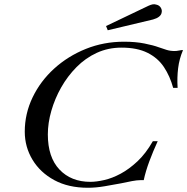

<svg xmlns="http://www.w3.org/2000/svg" viewBox="-20 -879 884 907"><path d="M395 8Q303 8 236.5 -28Q170 -64 133.5 -124.5Q97 -185 97 -257Q97 -342 134 -419Q171 -496 236 -555Q301 -614 385.5 -648Q470 -682 566 -682Q620 -682 662.5 -673.5Q705 -665 729 -656Q749 -649 766.5 -643.5Q784 -638 804 -638Q815 -638 823.5 -640Q832 -642 842 -643L844 -641Q827 -601 821.5 -557Q816 -513 819 -464H798Q783 -519 754.5 -562Q726 -605 677 -629.5Q628 -654 554 -654Q491 -654 437.5 -629.5Q384 -605 341.5 -562Q299 -519 269 -466Q239 -413 222.5 -355.5Q206 -298 206 -244Q206 -136 261 -78Q316 -20 407 -20Q435 -20 472.5 -28.5Q510 -37 550 -58.5Q590 -80 629.5 -117Q669 -154 702 -212H725Q703 -164 685.5 -117Q668 -70 659 -28Q658 -28 654.5 -28Q651 -28 644 -28Q627 -28 603.5 -23.5Q580 -19 552 -13Q515 -6 473.5 1Q432 8 395 8ZM489 -736 481 -756 682 -852Q693 -857 701.5 -858.5Q710 -860 719 -857Q733 -854 740 -842Q747 -830 743 -817Q741 -808 731 -800Q721 -792 703 -787Z"/></svg>

Font: Ibarra Real Nova Medium
Style: Italic
Weight: 500
Italic angle: -22°
Designer: Jose Maria Ribagorda & Octavio Pardo
Foundry: Octavio Pardo
Version: Version 2.000